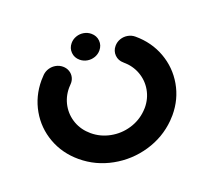

<svg xmlns="http://www.w3.org/2000/svg" viewBox="-97 -634 795 751"><g transform="rotate(20 300.0 -259.0)"><path d="M119.6 -413.3Q119.6 -429.6 128 -443.5Q136.3 -457.4 150.4 -465.6Q164.4 -473.7 180.4 -473.7Q202.2 -473.7 216.9 -459.1Q231.5 -444.4 231.5 -423Q231.5 -406.7 223.1 -392.8Q214.8 -378.9 200.7 -370.7Q186.7 -362.6 170.7 -362.6Q148.9 -362.6 134.3 -377.2Q119.6 -391.9 119.6 -413.3ZM284.8 -461.9Q284.8 -478.1 293.1 -492Q301.5 -505.9 315.6 -514.1Q329.6 -522.2 345.6 -522.2Q413 -522.2 468.1 -490.6Q523.3 -458.9 555 -404.1Q586.7 -349.3 586.7 -283Q586.7 -271.5 585.6 -259.3Q579.3 -187.8 538.7 -127.4Q498.1 -67 434.6 -31.7Q371.1 3.7 299.6 3.7Q231.9 3.7 176.7 -28Q121.5 -59.6 90 -114.6Q58.5 -169.6 58.5 -235.9Q58.5 -247.8 59.6 -259.3Q61.1 -274.4 69.6 -287.2Q78.1 -300 91.5 -307.4Q104.8 -314.8 120 -314.8Q135.2 -314.8 147.4 -307.4Q159.6 -300 165.9 -287.2Q172.2 -274.4 170.7 -259.3Q170 -250.4 170 -245.6Q170 -207.4 188.1 -175.7Q206.3 -144.1 238.1 -125.7Q270 -107.4 309.3 -107.4Q350.7 -107.4 387.4 -127.8Q424.1 -148.1 447.4 -183Q470.7 -217.8 474.4 -259.3Q475.2 -268.1 475.2 -273Q475.2 -311.1 457 -342.8Q438.9 -374.4 407 -392.8Q375.2 -411.1 335.9 -411.1Q314.1 -411.1 299.4 -425.7Q284.8 -440.4 284.8 -461.9Z"/></g></svg>

Font: 26F Galaxy Sans Black
Style: Italic
Weight: 900
Italic angle: -5°
Designer: C₂₉H₂₅N₃O₅
Version: Version 1.200